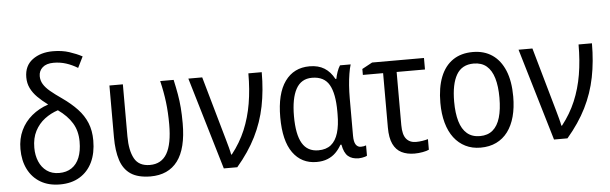

<svg xmlns="http://www.w3.org/2000/svg" viewBox="-49 -932 3529 1111"><g transform="rotate(-5 1715.5 -376.0)"><path d="M284.7 -761.7Q337.9 -761.7 379.6 -748Q421.4 -734.4 454.1 -716.8L422.4 -652.8Q389.6 -672.9 355.5 -683.8Q321.3 -694.8 283.2 -694.8Q241.2 -694.8 219 -675Q196.8 -655.3 196.8 -624.5Q196.8 -599.6 209.7 -577.9Q222.7 -556.2 249 -534.2Q275.4 -512.2 314.9 -484.9Q365.7 -449.2 401.1 -411.6Q436.5 -374 454.8 -329.3Q473.1 -284.7 473.1 -227.1Q473.1 -154.3 447.8 -101.3Q422.4 -48.3 374.5 -19.3Q326.7 9.8 259.8 9.8Q193.8 9.8 146.7 -18.1Q99.6 -45.9 74.2 -96.4Q48.8 -147 48.8 -213.9Q48.8 -273.9 71.5 -322Q94.2 -370.1 135.3 -404.3Q176.3 -438.5 231 -457Q196.8 -482.4 171.6 -507.6Q146.5 -532.7 132.6 -561.3Q118.7 -589.8 118.7 -624.5Q118.7 -691.4 166 -726.6Q213.4 -761.7 284.7 -761.7ZM284.2 -418.9Q242.2 -405.3 207 -378.7Q171.9 -352.1 150.6 -311.3Q129.4 -270.5 129.4 -214.4Q129.4 -170.4 144.5 -134.5Q159.7 -98.6 189 -77.6Q218.3 -56.6 260.3 -56.6Q303.2 -56.6 333 -76.7Q362.8 -96.7 378.2 -134.8Q393.6 -172.9 393.6 -227.5Q393.6 -289.6 365.7 -335.2Q337.9 -380.9 284.2 -418.9Z M785.2 9.3Q712.9 8.8 671.1 -19Q629.4 -46.9 611.6 -101.3Q593.8 -155.8 593.8 -234.9V-535.6H671.9V-233.4Q671.9 -150.9 697.8 -104Q723.6 -57.1 787.6 -57.1Q854.5 -57.1 886.7 -112.3Q918.9 -167.5 918.9 -281.7Q918.9 -350.6 911.6 -410.6Q904.3 -470.7 888.7 -535.6H966.8Q977.1 -489.3 983.9 -450.4Q990.7 -411.6 993.9 -371.3Q997.1 -331.1 997.1 -280.8Q997.1 -134.3 943.1 -62.5Q889.2 9.3 785.2 9.3Z M1052.2 -535.6H1132.8L1224.1 -214.4Q1230.5 -191.9 1237.8 -166.3Q1245.1 -140.6 1251.5 -116.9Q1257.8 -93.3 1260.7 -76.2H1264.6Q1314 -138.7 1343.8 -209.2Q1373.5 -279.8 1387.2 -360.6Q1400.9 -441.4 1400.9 -535.6H1478.5Q1478.5 -430.2 1460.2 -338.6Q1441.9 -247.1 1400.4 -164.1Q1358.9 -81.1 1289.6 0H1211.4Z M1766.1 -56.6Q1811.5 -56.6 1839.6 -79.3Q1867.7 -102.1 1881.1 -146.5Q1894.5 -190.9 1894.5 -256.3V-271Q1894.5 -375 1865 -426.5Q1835.4 -478 1765.1 -478Q1702.1 -478 1672.1 -423.3Q1642.1 -368.7 1642.1 -265.1Q1642.1 -159.2 1672.4 -107.9Q1702.6 -56.6 1766.1 -56.6ZM1750 9.8Q1662.6 9.8 1612.5 -59.8Q1562.5 -129.4 1562.5 -266.1Q1562.5 -403.3 1613.8 -474.4Q1665 -545.4 1756.8 -545.4Q1807.6 -545.4 1842.5 -523.7Q1877.4 -502 1899.9 -459.5H1905.3Q1908.7 -478.5 1916 -499.5Q1923.3 -520.5 1933.1 -535.6H1995.1Q1988.3 -514.2 1983.2 -482.7Q1978 -451.2 1975.3 -414.6Q1972.7 -377.9 1972.7 -339.8V-123.5Q1972.7 -87.4 1983.4 -71.5Q1994.1 -55.7 2012.2 -55.7Q2020.5 -55.7 2028.8 -57.1Q2037.1 -58.6 2043 -61V-1Q2038.6 2 2030.5 4.2Q2022.5 6.3 2013.2 8.1Q2003.9 9.8 1994.6 9.8Q1955.6 9.8 1932.9 -9.8Q1910.2 -29.3 1901.4 -77.6H1895.5Q1881.3 -52.2 1861.6 -32.5Q1841.8 -12.7 1814.2 -1.5Q1786.6 9.8 1750 9.8Z M2420.9 -535.6V-468.8H2256.3V-160.2Q2256.3 -104.5 2276.4 -80.1Q2296.4 -55.7 2333 -55.7Q2351.1 -55.7 2369.6 -58.6Q2388.2 -61.5 2402.8 -65.9V-4.4Q2390.1 2 2366.2 6.3Q2342.3 10.7 2318.8 10.7Q2275.4 10.7 2243.7 -5.1Q2211.9 -21 2194.8 -56.9Q2177.7 -92.8 2177.7 -152.8V-468.8H2060.1V-503.4L2119.6 -535.6Z M2916 -268.6Q2916 -204.1 2902.1 -152.6Q2888.2 -101.1 2861.1 -64.9Q2834 -28.8 2794.2 -9.5Q2754.4 9.8 2702.6 9.8Q2653.8 9.8 2615 -9.5Q2576.2 -28.8 2548.8 -64.7Q2521.5 -100.6 2507.1 -152.3Q2492.7 -204.1 2492.7 -268.6Q2492.7 -356.9 2517.1 -418.7Q2541.5 -480.5 2588.9 -512.9Q2636.2 -545.4 2705.1 -545.4Q2770.5 -545.4 2817.6 -513.4Q2864.7 -481.4 2890.4 -419.7Q2916 -357.9 2916 -268.6ZM2572.8 -268.6Q2572.8 -201.7 2586.7 -154.3Q2600.6 -106.9 2629.9 -82Q2659.2 -57.1 2704.6 -57.1Q2750 -57.1 2779.1 -81.8Q2808.1 -106.4 2822 -153.6Q2835.9 -200.7 2835.9 -268.6Q2835.9 -335.4 2822 -382.3Q2808.1 -429.2 2779.1 -453.9Q2750 -478.5 2704.1 -478.5Q2635.7 -478.5 2604.2 -424.3Q2572.8 -370.1 2572.8 -268.6Z M2970.2 -535.6H3050.8L3142.1 -214.4Q3148.4 -191.9 3155.8 -166.3Q3163.1 -140.6 3169.4 -116.9Q3175.8 -93.3 3178.7 -76.2H3182.6Q3231.9 -138.7 3261.7 -209.2Q3291.5 -279.8 3305.2 -360.6Q3318.8 -441.4 3318.8 -535.6H3396.5Q3396.5 -430.2 3378.2 -338.6Q3359.9 -247.1 3318.4 -164.1Q3276.9 -81.1 3207.5 0H3129.4Z"/></g></svg>

Font: Open Sans SemiCondensed
Style: Regular
Weight: 400
Width: 4
Designer: Monotype Design Team
Foundry: Monotype Imaging Inc.
Version: Version 3.000